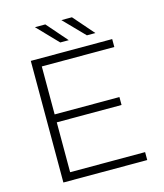

<svg xmlns="http://www.w3.org/2000/svg" viewBox="-118 -894 838 982"><g transform="rotate(-15 300.5 -402.5)"><path d="M539 -42V0H95V-644H526V-602H142V-348H485V-306H142V-42ZM160 -805H215L310 -696H265ZM300 -805H356L451 -696H406Z"/></g></svg>

Font: Montserrat Ace
Style: Light
Weight: 300
Designer: Julieta Ulanovsky
Foundry: Julieta Ulanovsky
Version: Version 1